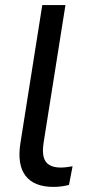

<svg xmlns="http://www.w3.org/2000/svg" viewBox="-20 -725 341 754"><path d="M190 9Q114 9 80.5 -34.5Q47 -78 60 -162L146 -705H237L151 -163Q146 -130 151.5 -108.5Q157 -87 174 -77Q191 -67 218 -67Q230 -67 241.5 -68.5Q253 -70 265 -72L251 1Q237 5 221 7Q205 9 190 9Z"/></svg>

Font: Nunito Sans 12pt ExtraLight 12pt Medium
Style: Italic
Weight: 500
Italic angle: -9°
Version: Version 3.101;gftools[0.9.27]